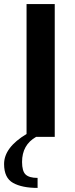

<svg xmlns="http://www.w3.org/2000/svg" viewBox="-53 -670 366 940"><path d="M215 -650V0H124Q55 39 55 123Q55 168 72.5 184.5Q90 201 131 201V250Q55 250 11 225.5Q-33 201 -33 133Q-33 52 77 -14V-650Z"/></svg>

Font: ArsenalBold
Style: Bold
Weight: 700
Designer: Andrij Shevchenko
Foundry: Stairsfor.com
Version: Version 1.000